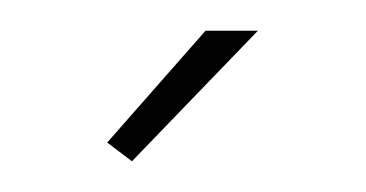

<svg xmlns="http://www.w3.org/2000/svg" viewBox="-20 -750 238 125"><path d="M65.9 -645 49.8 -657.2 113.8 -730H147.9Z"/></svg>

Font: Rawline Thin
Style: Regular
Weight: 250
Designer: Matt McInerney, Pablo Impallari, Rodrigo Fuenzalida
Foundry: Matt McInerney, Pablo Impallari, Rodrigo Fuenzalida
Version: Version 4.020;PS 004.020;hotconv 1.0.88;makeotf.lib2.5.64775